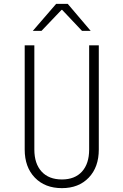

<svg xmlns="http://www.w3.org/2000/svg" viewBox="-20 -965 640 995"><path d="M108 -190V-730H158V-190Q158 -117 195.5 -76Q233 -35 301 -35Q368 -35 405 -76Q442 -117 442 -190V-730H492V-190Q492 -99 440 -44.5Q388 10 301 10Q213 10 160.5 -44.5Q108 -99 108 -190ZM195 -805H150L271 -945H331L450 -805H405L302 -914H299Z"/></svg>

Font: JetBrains Mono Extra Light
Style: Regular
Weight: 200
Monospace: yes
Designer: Philipp Nurullin, Konstantin Bulenkov
Foundry: JetBrains
Version: 2.002